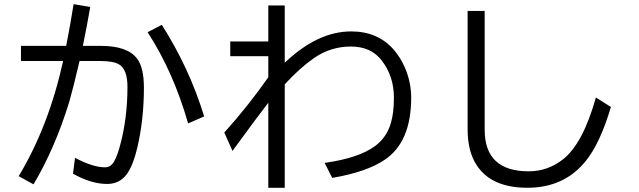

<svg xmlns="http://www.w3.org/2000/svg" viewBox="-20 -844 3036 912"><path d="M79.6 -626H294.4Q314 -726.6 329.6 -824.2L408.7 -811Q394 -725.1 373.5 -626H460.4Q585.4 -626 631.3 -565.4Q663.6 -522.5 663.6 -427.7Q663.6 -276.9 632.3 -143.1Q612.8 -60.1 584.5 -20Q550.3 29.8 488.8 29.8Q413.6 29.8 326.7 -19L336.4 -94.2Q421.4 -49.3 479 -49.3Q506.3 -49.3 522 -77.1Q538.6 -106.4 552.2 -160.2Q585.4 -286.6 585.4 -431.2Q585.4 -514.6 545.4 -538.1Q518.1 -554.2 457.5 -554.2H357.9Q327.6 -424.8 309.1 -360.8Q241.7 -140.6 139.2 31.7L68.8 -7.3Q211.4 -243.7 279.8 -554.2H79.6ZM873.5 -257.8Q803.2 -503.4 681.2 -690.9L748.5 -726.1Q879.4 -521 949.7 -291Z M1254.4 -817.9H1332.5V-545.9Q1488.8 -694.8 1647.9 -694.8Q1775.9 -694.8 1852.1 -606Q1881.3 -571.8 1901.9 -525.9Q1933.1 -455.1 1933.1 -379.9Q1933.1 -171.4 1810.1 -86.9Q1724.1 -27.3 1558.1 1L1522 -70.3Q1683.1 -92.8 1761.2 -149.9Q1817.9 -191.9 1837.4 -262.2Q1851.1 -310.1 1851.1 -380.4Q1851.1 -481.4 1793.5 -556.2Q1742.7 -623 1647 -623Q1550.3 -623 1471.2 -567.9Q1403.8 -521 1332.5 -443.4V47.9H1254.4V-356Q1206.5 -294.4 1098.1 -146L1084.5 -127L1045.4 -214.4Q1157.7 -338.9 1254.4 -477.1V-577.1H1073.7V-647H1254.4Z M2201.2 -792H2282.2V-228Q2282.2 -30.3 2491.2 -30.3Q2581.1 -30.3 2653.3 -86.4Q2749 -161.1 2810.5 -380.9L2881.8 -335.9Q2831.1 -164.6 2762.7 -79.6Q2660.2 47.9 2485.4 47.9Q2313.5 47.9 2244.1 -59.6Q2201.2 -125 2201.2 -229Z"/></svg>

Font: UDEV Gothic 35
Style: Regular
Weight: 400
Version: v2.1.0; ttfautohint (v1.8.4.7-5d5b-dirty) -l 6 -r 45 -G 200 